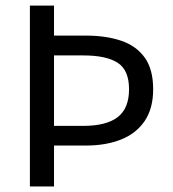

<svg xmlns="http://www.w3.org/2000/svg" viewBox="-20 -676 626 696"><path d="M88.4 0V-655.8H175.8V-546.9H292Q364.7 -546.9 419.4 -528.3Q474.1 -509.8 504.6 -467.3Q535.2 -424.8 535.2 -352.5Q535.2 -282.7 504.4 -237.3Q473.6 -191.9 418.7 -170.2Q363.8 -148.4 292 -148.4H175.8V0ZM175.8 -219.7H281.7Q365.7 -219.7 406.7 -251.5Q447.8 -283.2 447.8 -352.5Q447.8 -421.9 406.5 -448.5Q365.2 -475.1 281.7 -475.1H175.8Z"/></svg>

Font: Varta Light Medium
Style: Regular
Weight: 500
Version: Version 1.004